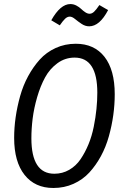

<svg xmlns="http://www.w3.org/2000/svg" viewBox="-20 -915 614 947"><path d="M419.9 -785.2Q400.4 -785.2 382.6 -797.1Q364.7 -809.1 350.3 -821Q335.9 -833 324.2 -833Q312 -833 301 -822.5Q290 -812 274.9 -790L232.9 -814.9Q277.8 -895 327.1 -895Q342.8 -895 356.9 -887.5Q371.1 -879.9 380.1 -871.1Q389.2 -862.3 400.4 -854.7Q411.6 -847.2 421.9 -847.2Q433.6 -847.2 444.3 -857.4Q455.1 -867.7 470.2 -890.1L513.2 -865.2Q471.2 -785.2 419.9 -785.2ZM354 -699.2Q444.8 -699.2 495.4 -634.8Q545.9 -570.3 545.9 -450.2Q545.9 -399.4 538.8 -347.7Q531.7 -295.9 517.1 -243.2Q502.4 -190.4 477.8 -145Q453.1 -99.6 420.7 -64.2Q388.2 -28.8 342.5 -8.3Q296.9 12.2 243.2 12.2Q152.3 12.2 101.1 -52.5Q49.8 -117.2 49.8 -234.9Q49.8 -284.7 57.1 -336.2Q64.5 -387.7 79.1 -440.4Q93.8 -493.2 118.7 -539.1Q143.6 -585 176 -621.1Q208.5 -657.2 254.4 -678.2Q300.3 -699.2 354 -699.2ZM348.1 -630.9Q301.3 -630.9 263.4 -603.3Q225.6 -575.7 202.4 -533.2Q179.2 -490.7 163.3 -436Q147.5 -381.3 141.1 -330.8Q134.8 -280.3 134.8 -232.9Q134.8 -58.1 248 -58.1Q288.1 -58.1 321.5 -77.4Q355 -96.7 377.4 -129.9Q399.9 -163.1 416.5 -203.4Q433.1 -243.7 442.4 -290Q451.7 -336.4 455.8 -377.7Q460 -418.9 460 -458Q460 -630.9 348.1 -630.9Z"/></svg>

Font: Fira Sans Compressed Book
Style: Italic
Weight: 350
Width: 3
Italic angle: -8°
Designer: Carrois Corporate & Edenspiekermann AG
Foundry: Carrois Corporate GbR & Edenspiekermann AG
Version: Version 4.203;PS 004.203;hotconv 1.0.88;makeotf.lib2.5.64775